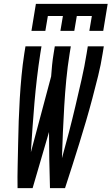

<svg xmlns="http://www.w3.org/2000/svg" viewBox="-20 -975 578 995"><path d="M317 0H239Q237 -73 235.5 -145.5Q234 -218 234 -291L149 0H71Q70 -58 71.5 -116Q73 -174 74 -232Q75 -290 77 -348Q79 -406 82.5 -464.5Q86 -523 91.5 -581.5Q97 -640 106 -698L112 -735H195L189 -698Q179 -634 171.5 -570Q164 -506 158.5 -442Q153 -378 148.5 -314Q144 -250 140 -186L245 -579Q247 -609 250 -638.5Q253 -668 258 -698L264 -735H347L341 -698Q330 -630 323.5 -562Q317 -494 313 -426Q309 -358 306 -290.5Q303 -223 301 -155Q320 -223 337.5 -290.5Q355 -358 371 -426Q387 -494 402.5 -562Q418 -630 429 -698L435 -735H518L512 -698Q503 -640 488.5 -581.5Q474 -523 458.5 -464.5Q443 -406 426 -348Q409 -290 391 -232Q373 -174 354.5 -116Q336 -58 317 0ZM143 -815 166 -955H538L515 -815H443L456 -892H378L365 -815H293L306 -892H228L215 -815Z"/></svg>

Font: Iosevka Medium
Style: Italic
Weight: 500
Italic angle: -9°
Monospace: yes
Designer: Belleve Invis
Foundry: Belleve Invis
Version: Version 32.5.0; ttfautohint (v1.8.4)